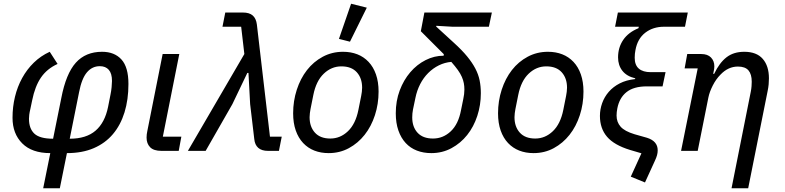

<svg xmlns="http://www.w3.org/2000/svg" viewBox="-20 -807 4197 1027"><path d="M249 12Q151 12 99 -40Q47 -92 47 -177Q47 -235 60 -289Q73 -343 98.5 -389.5Q124 -436 161 -472Q198 -508 246 -530L288 -465Q231 -439 199 -392Q167 -345 152 -270L143 -227Q138 -206 136.5 -193.5Q135 -181 135 -172Q135 -119 164 -92Q193 -65 264 -65L308 -283Q333 -413 385.5 -471.5Q438 -530 526 -530Q592 -530 629.5 -489Q667 -448 667 -358Q667 -274 646 -206Q625 -138 584 -89.5Q543 -41 481.5 -14.5Q420 12 338 12L300 200H211ZM353 -65Q441 -65 491 -108Q541 -151 558 -235L571 -301Q575 -320 577 -340.5Q579 -361 579 -374Q579 -414 562 -433.5Q545 -453 514 -453Q473 -453 445 -420Q417 -387 403 -314Z M936 0H844Q802 0 783 -19.5Q764 -39 764 -71Q764 -79 765 -88.5Q766 -98 768 -106L850 -518H939L851 -76H950Z M1270 -664H1170L1185 -740H1279Q1314 -740 1332 -724Q1350 -708 1354 -676L1424 -76H1487L1472 0H1414Q1346 0 1340 -64L1318 -250L1309 -417H1303L1223 -250L1080 0H985L1287 -518Z M1738 12Q1696 12 1661.5 -1.5Q1627 -15 1601.5 -42Q1576 -69 1562 -109Q1548 -149 1548 -201Q1548 -267 1567.5 -327Q1587 -387 1622 -432Q1657 -477 1706.5 -503.5Q1756 -530 1815 -530Q1857 -530 1891.5 -516.5Q1926 -503 1951.5 -476Q1977 -449 1991 -409Q2005 -369 2005 -317Q2005 -251 1985.5 -191Q1966 -131 1930.5 -86Q1895 -41 1846 -14.5Q1797 12 1738 12ZM1747 -66Q1800 -66 1841 -105Q1882 -144 1897 -219L1912 -294Q1914 -305 1915.5 -316Q1917 -327 1917 -338Q1917 -389 1888.5 -420.5Q1860 -452 1806 -452Q1753 -452 1712 -413Q1671 -374 1656 -299L1641 -224Q1639 -213 1637.5 -202Q1636 -191 1636 -180Q1636 -129 1664.5 -97.5Q1693 -66 1747 -66ZM1852 -584 1793 -599 1858 -787 1942 -766Z M2400 -664 2314 -669 2313 -665 2408 -578Q2451 -539 2478.5 -505.5Q2506 -472 2522.5 -440.5Q2539 -409 2545.5 -377Q2552 -345 2552 -308Q2552 -245 2533 -187Q2514 -129 2479 -85Q2444 -41 2395 -14.5Q2346 12 2287 12Q2245 12 2210 -1.5Q2175 -15 2150 -42Q2125 -69 2111 -109Q2097 -149 2097 -201Q2097 -267 2118 -323Q2139 -379 2174.5 -420.5Q2210 -462 2256.5 -485.5Q2303 -509 2353 -509L2354 -517L2231 -640L2250 -740H2611L2595 -664ZM2464 -328Q2464 -346 2461 -362Q2458 -378 2450.5 -395.5Q2443 -413 2429 -432.5Q2415 -452 2394 -476Q2359 -473 2327.5 -457.5Q2296 -442 2270.5 -416.5Q2245 -391 2227.5 -357Q2210 -323 2202 -283L2189 -221Q2187 -211 2186 -200.5Q2185 -190 2185 -179Q2185 -128 2213.5 -97Q2242 -66 2296 -66Q2350 -66 2391 -104.5Q2432 -143 2446 -218L2458 -277Q2464 -304 2464 -328Z M2834 12Q2792 12 2757.5 -1.5Q2723 -15 2697.5 -42Q2672 -69 2658 -109Q2644 -149 2644 -201Q2644 -267 2663.5 -327Q2683 -387 2718 -432Q2753 -477 2802.5 -503.5Q2852 -530 2911 -530Q2953 -530 2987.5 -516.5Q3022 -503 3047.5 -476Q3073 -449 3087 -409Q3101 -369 3101 -317Q3101 -251 3081.5 -191Q3062 -131 3026.5 -86Q2991 -41 2942 -14.5Q2893 12 2834 12ZM2843 -66Q2896 -66 2937 -105Q2978 -144 2993 -219L3008 -294Q3010 -305 3011.5 -316Q3013 -327 3013 -338Q3013 -389 2984.5 -420.5Q2956 -452 2902 -452Q2849 -452 2808 -413Q2767 -374 2752 -299L2737 -224Q2735 -213 2733.5 -202Q2732 -191 2732 -180Q2732 -129 2760.5 -97.5Q2789 -66 2843 -66Z M3532 -664Q3473 -664 3431.5 -632Q3390 -600 3379 -539Q3375 -520 3375 -498Q3375 -459 3397 -440Q3419 -421 3461 -421H3540L3524 -345H3440Q3370 -345 3331.5 -314.5Q3293 -284 3282 -227Q3278 -207 3278 -189Q3278 -154 3299.5 -129.5Q3321 -105 3374 -89L3441 -70Q3498 -52 3498 -3Q3498 10 3494.5 23Q3491 36 3483 53L3430 169L3354 138L3411 13L3350 -5Q3265 -31 3227 -75.5Q3189 -120 3189 -187Q3189 -222 3201 -255.5Q3213 -289 3236.5 -316Q3260 -343 3295 -361Q3330 -379 3377 -384L3378 -388Q3332 -399 3309 -428.5Q3286 -458 3286 -500Q3286 -553 3313.5 -593.5Q3341 -634 3395 -656L3397 -664H3270L3285 -740H3659L3644 -664Z M3623 0 3712 -441H3642L3656 -518H3731Q3765 -518 3783 -499.5Q3801 -481 3801 -452Q3801 -439 3797 -423L3795 -412H3800Q3828 -471 3866 -500.5Q3904 -530 3961 -530Q4027 -530 4060 -492Q4093 -454 4093 -388Q4093 -373 4091.5 -356Q4090 -339 4086 -320L3982 200H3893L3996 -317Q3999 -332 4000 -346Q4001 -360 4001 -370Q4001 -410 3983.5 -430.5Q3966 -451 3927 -451Q3875 -451 3834 -408Q3810 -384 3792.5 -349.5Q3775 -315 3769 -285L3712 0Z"/></svg>

Font: IBM Plex Sans Text
Style: Italic
Weight: 450
Italic angle: -11°
Designer: Mike Abbink, Paul van der Laan, Pieter van Rosmalen
Foundry: Bold Monday
Version: Version 3.005